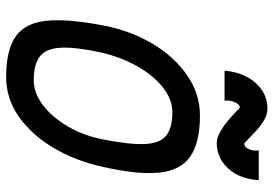

<svg xmlns="http://www.w3.org/2000/svg" viewBox="-156 -742 911 640"><g transform="rotate(90 300.0 -421.5)"><path d="M236 14Q145 14 100 -18.5Q55 -51 48.5 -123Q42 -195 65 -313Q83 -404 126.5 -476Q170 -548 231.5 -590Q293 -632 364 -632Q455 -632 501.5 -599.5Q548 -567 555 -495Q562 -423 535 -305Q515 -215 471.5 -142.5Q428 -70 368 -28Q308 14 236 14ZM247 -78Q290 -78 330.5 -109Q371 -140 402 -193.5Q433 -247 445 -313Q462 -400 459.5 -449.5Q457 -499 431.5 -519.5Q406 -540 353 -540Q311 -540 271.5 -509Q232 -478 201.5 -425Q171 -372 155 -305Q136 -218 138.5 -168.5Q141 -119 167.5 -98.5Q194 -78 247 -78ZM456 -688Q439 -688 419 -699.5Q399 -711 380.5 -726.5Q362 -742 350.5 -753.5Q339 -765 338 -765Q328 -765 320.5 -749Q313 -733 315 -714H215Q221 -779 256.5 -818Q292 -857 341 -857Q361 -857 380.5 -845.5Q400 -834 416.5 -818.5Q433 -803 444.5 -791.5Q456 -780 459 -780Q470 -780 476.5 -795Q483 -810 481 -828H580Q576 -764 541 -726Q506 -688 456 -688Z"/></g></svg>

Font: Victor Mono Thin
Style: Italic
Weight: 100
Italic angle: -12°
Monospace: yes
Designer: Rune Bjørnerås
Version: Version 1.561;gftools[0.9.30]